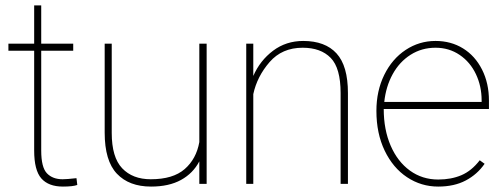

<svg xmlns="http://www.w3.org/2000/svg" viewBox="-20 -678 1852 708"><path d="M211 -17Q226 -17 262 -21L265 4Q249 10 212 10Q159 10 132.5 -20Q106 -50 106 -123V-491H11V-517H106V-658H132V-517H250V-491H132V-123Q132 -61 153 -39Q174 -17 211 -17Z M742 0H715V-83Q692 -39 647.5 -14.5Q603 10 537 10Q456 10 411 -37.5Q366 -85 366 -189V-517H392V-188Q392 -98 430.5 -57.5Q469 -17 536 -17Q618 -17 661 -54.5Q704 -92 715 -154V-517H742Z M888 -517H914V-398Q939 -455 987 -491Q1035 -527 1098 -527Q1179 -527 1221 -481Q1263 -435 1263 -335V0H1236V-335Q1236 -427 1199.5 -464.5Q1163 -502 1096 -502Q1020 -502 974 -449Q928 -396 914 -331V0H888Z M1368 -269Q1368 -343 1397 -402Q1426 -461 1476 -494Q1526 -527 1586 -527Q1643 -527 1687.5 -499.5Q1732 -472 1757.5 -421.5Q1783 -371 1783 -307V-276H1395Q1395 -200 1420.5 -141Q1446 -82 1491.5 -49Q1537 -16 1596 -16Q1644 -16 1681.5 -32Q1719 -48 1749 -87L1767 -74Q1740 -35 1697.5 -12.5Q1655 10 1596 10Q1533 10 1481 -24.5Q1429 -59 1398.5 -122.5Q1368 -186 1368 -269ZM1397 -302H1756V-308Q1756 -360 1735 -404.5Q1714 -449 1675 -475.5Q1636 -502 1586 -502Q1535 -502 1494 -476Q1453 -450 1428 -404.5Q1403 -359 1397 -302Z"/></svg>

Font: FreesentationVF
Style: Regular
Weight: 400
Designer: glyphs from Roboto by Christian Robertson / Hangul glyphs from Noto Sans CJK(Source Han Sans) by Jang Soo-young and Kang
Foundry: PT&
Version: Version 2.001;Glyphs 3.3.1 (3343)